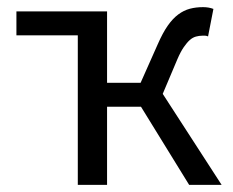

<svg xmlns="http://www.w3.org/2000/svg" viewBox="-20 -518 654 538"><path d="M198 0V-419H26V-486H280V-286H374L422 -394Q436 -426 450 -446Q464 -466 479.5 -477.5Q495 -489 512 -493.5Q529 -498 549 -498Q565 -498 578 -493L563 -416Q558 -418 555 -418Q552 -418 547 -418Q538 -418 529 -415.5Q520 -413 512 -406Q504 -399 495 -386Q486 -373 477 -352L436 -255L601 0H510L375 -219H280V0Z"/></svg>

Font: Source Sans Pro
Style: Regular
Weight: 400
Designer: Paul D. Hunt
Foundry: Adobe Systems Incorporated
Version: Version 2.021;PS 2.000;hotconv 1.0.86;makeotf.lib2.5.63406